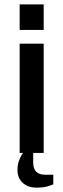

<svg xmlns="http://www.w3.org/2000/svg" viewBox="-20 -700 290 879"><path d="M70 0V-500H180V0ZM70 -563V-680H180V-563ZM148 159Q107 159 83.5 136.5Q60 114 60 79Q60 55 66.5 37Q73 19 79.5 9Q86 -1 86 -1H132V44Q132 73 146 86.5Q160 100 188 100H224V144Q224 144 203 151.5Q182 159 148 159Z"/></svg>

Font: Cuprum SemiBold
Style: Regular
Weight: 600
Designer: Jovanny Lemonad
Foundry: Jovanny Lemonad
Version: Version 3.000